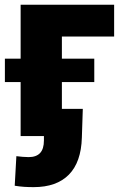

<svg xmlns="http://www.w3.org/2000/svg" viewBox="-30 -562 508 793"><path d="M441.4 -542.5V-411.1H225.6V0H55.2V-542.5ZM-9.8 -223.1V-319.8H359.4V-223.1ZM108.9 210.9Q88.4 210.9 69.8 209.7Q51.3 208.5 30.8 205.1L37.6 83Q47.9 84.5 63 85.7Q78.1 86.9 88.4 86.9Q119.6 86.9 135.5 70.1Q151.4 53.2 151.4 18.1V0H95.2V-112.3H312L308.1 6.3Q305.2 107.9 254.4 159.4Q203.6 210.9 108.9 210.9Z"/></svg>

Font: Inter 16pt ExtraBold
Style: Regular
Weight: 800
Version: Version 4.001;git-66647c0bb